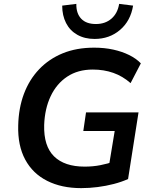

<svg xmlns="http://www.w3.org/2000/svg" viewBox="-20 -961 787 991"><path d="M399 10Q298 10 223.5 -27.5Q149 -65 110 -137.5Q71 -210 74 -314Q76 -403 103.5 -476.5Q131 -550 182 -603.5Q233 -657 304 -686Q375 -715 466 -715Q519 -715 564.5 -705Q610 -695 646.5 -677Q683 -659 707 -634L654 -532Q613 -568 564.5 -585Q516 -602 459 -602Q382 -602 327 -565.5Q272 -529 241.5 -464.5Q211 -400 208 -316Q205 -207 259 -154Q313 -101 417 -101Q460 -101 498 -108.5Q536 -116 571 -128L537 -73L572 -285H410L424 -381H695L641 -37Q608 -22 567.5 -11.5Q527 -1 484 4.5Q441 10 399 10ZM468 -760Q417 -760 379 -781.5Q341 -803 321 -842Q301 -881 301 -932L374 -941Q373 -892 399 -864.5Q425 -837 475 -837Q523 -837 555 -864.5Q587 -892 595 -941L667 -932Q654 -853 599.5 -806.5Q545 -760 468 -760Z"/></svg>

Font: Nunito Sans 11pt
Style: Bold Italic
Weight: 700
Italic angle: -9°
Version: Version 3.101;gftools[0.9.27]